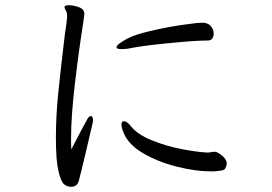

<svg xmlns="http://www.w3.org/2000/svg" viewBox="-20 -718 1040 735"><path d="M798 -589Q798 -578 792.5 -570.5Q787 -563 776 -563Q730 -563 632.5 -553.5Q535 -544 487 -535Q466 -530 445 -530Q426 -530 426 -537Q426 -548 469 -571Q495 -585 554 -599Q613 -613 673 -622Q733 -631 755 -631H758Q777 -630 787.5 -617.5Q798 -605 798 -589ZM228 -584Q234 -622 237 -652V-658Q237 -660 235 -672Q233 -677 230 -682Q227 -687 227 -690V-692Q229 -698 243 -698Q261 -698 282 -690.5Q303 -683 303 -664Q303 -662 300 -641Q282 -527 267 -400Q252 -273 252 -187Q252 -158 253 -146Q254 -149 292 -221L309 -252Q319 -274 328 -274Q331 -274 333.5 -270Q336 -266 336 -259Q336 -248 332 -236Q323 -196 307 -128.5Q291 -61 281 -23Q274 -3 252 -3Q237 -3 225 -13Q213 -23 203.5 -64Q194 -105 194 -190Q194 -272 202.5 -357Q211 -442 228 -584ZM454 -254Q466 -254 481 -235Q506 -203 562 -180.5Q618 -158 676.5 -147Q735 -136 772 -134H775Q782 -134 788.5 -135.5Q795 -137 801 -137H805Q815 -135 831.5 -121Q848 -107 848 -92L847 -86Q844 -71 836 -67.5Q828 -64 799 -62H785Q729 -62 657 -80Q585 -98 527 -132Q469 -166 452 -213Q445 -230 445 -241Q445 -254 454 -254Z"/></svg>

Font: Iansui 0.93
Style: Regular
Weight: 400
Designer: But Ko / Fontworks Inc.
Foundry: zi-hi.com / Fontworks Inc.
Version: Version 0.931